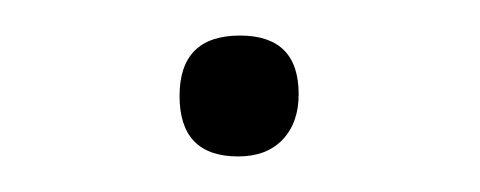

<svg xmlns="http://www.w3.org/2000/svg" viewBox="-20 -356 270 108"><path d="M115 -336Q148 -336 148 -303Q148 -287 139 -277.5Q130 -268 114 -268Q81 -268 81 -302Q81 -336 115 -336Z"/></svg>

Font: Alegreya Sans SC Light
Style: Regular
Weight: 300
Designer: Juan Pablo del Peral
Foundry: Huerta Tipografica
Version: Version 2.007